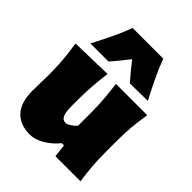

<svg xmlns="http://www.w3.org/2000/svg" viewBox="-254 -1044 1198 1198"><g transform="rotate(45 345.0 -445.0)"><path d="M222.7 17.6Q137.2 17.6 89.1 -33.4Q41 -84.5 41 -189.5Q41 -228 42.5 -257.3Q43.9 -286.6 43.9 -319.8Q43.9 -377.4 41.3 -422.1Q38.6 -466.8 33.9 -506.3Q29.3 -545.9 22.9 -586.4L298.8 -593.3Q291 -532.2 286.4 -472.9Q281.7 -413.6 281.7 -351.1V-293Q281.7 -241.2 292.5 -216.3Q303.2 -191.4 330.1 -191.4Q341.8 -191.4 362.8 -205.1Q383.8 -218.8 397 -234.4V-351.1Q397 -413.6 392.1 -469.5Q387.2 -525.4 379.9 -586.4H655.8Q649.4 -545.9 644.5 -506.3Q639.6 -466.8 637.2 -422.1Q634.8 -377.4 634.8 -319.8V-250.5Q634.8 -177.2 639.2 -119.1Q643.6 -61 653.3 0H432.1L421.4 -85.9H402.3Q365.2 -40 316.4 -11.2Q267.6 17.6 222.7 17.6ZM438.5 -649.9Q413.1 -678.7 389.2 -708Q365.2 -737.3 342.3 -767.1Q319.8 -738.3 296.4 -709.5Q272.9 -680.7 248.5 -652.3H88.4Q121.6 -715.8 152.6 -779.8Q183.6 -843.8 206.1 -906.7H477.1Q500 -843.8 531 -779.8Q562 -715.8 595.2 -652.3Z"/></g></svg>

Font: Pinar-FD Black
Style: Regular
Weight: 900
Designer: Amin Abedi
Version: Version 3.000